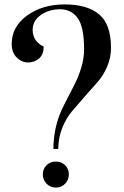

<svg xmlns="http://www.w3.org/2000/svg" viewBox="-20 -840 562 870"><path d="M275 -7.5Q258 10 233 10Q208 10 191 -7.5Q174 -25 174 -50Q174 -75 191 -91.5Q208 -108 233 -108Q258 -108 275 -91.5Q292 -75 292 -50Q292 -25 275 -7.5ZM222 -165Q222 -273 272 -368Q292 -408 312 -446Q361 -539 361 -616Q361 -718 332 -758Q303 -798 252.5 -798Q202 -798 165 -772Q128 -746 128 -705Q128 -653 178 -629Q178 -594 157.5 -575.5Q137 -557 107.5 -557Q78 -557 55.5 -579.5Q33 -602 33 -641Q33 -719 102.5 -769.5Q172 -820 273.5 -820Q375 -820 429 -775Q483 -730 483 -623Q483 -579 465.5 -538Q448 -497 421 -467Q394 -437 363.5 -402Q333 -367 306 -335.5Q279 -304 261.5 -259Q244 -214 244 -165Z"/></svg>

Font: Prata
Style: Regular
Weight: 400
Designer: Cyreal (www.cyreal.org)
Foundry: Cyreal (www.cyreal.org)
Version: Version 1.010